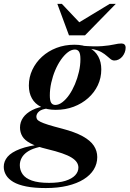

<svg xmlns="http://www.w3.org/2000/svg" viewBox="-94 -738 674 998"><path d="M501 -423.5Q490.5 -423.5 481.5 -430.2Q472.5 -437 461.5 -447Q450.5 -457 434.2 -466.5Q418 -476 393 -481.5Q368 -487 331 -484L329 -500.5Q397 -495 436.8 -498.2Q476.5 -501.5 499 -506.8Q521.5 -512 537 -512Q547.5 -512 553.2 -506.5Q559 -501 559 -490Q559 -477.5 554.5 -465.8Q550 -454 542 -444.2Q534 -434.5 523.2 -429Q512.5 -423.5 501 -423.5ZM193.5 -192.5Q211.5 -192.5 230.2 -206.8Q249 -221 265.8 -245.2Q282.5 -269.5 295.5 -300.2Q308.5 -331 316.2 -364.5Q324 -398 324 -430.5Q324 -458.5 316.8 -469.5Q309.5 -480.5 295.5 -480.5Q277 -480.5 258.5 -466.2Q240 -452 223 -427.8Q206 -403.5 193 -372.8Q180 -342 172.5 -308.2Q165 -274.5 165 -242Q165 -214.5 172.2 -203.5Q179.5 -192.5 193.5 -192.5ZM293 -505.5Q339.5 -505.5 370.2 -489.5Q401 -473.5 416.8 -444.5Q432.5 -415.5 432.5 -377.5Q432.5 -333 414.5 -295Q396.5 -257 364.2 -228.2Q332 -199.5 289 -183.2Q246 -167 195.5 -167Q149.5 -167 118.5 -182.8Q87.5 -198.5 71.8 -226.8Q56 -255 56 -293.5Q56 -336.5 74 -375Q92 -413.5 124.2 -443Q156.5 -472.5 199.5 -489Q242.5 -505.5 293 -505.5ZM144 239.5Q84.5 239.5 42.8 231.2Q1 223 -24.8 207.8Q-50.5 192.5 -62.5 172.2Q-74.5 152 -74.5 129Q-74.5 100.5 -54.8 77Q-35 53.5 10.5 36.2Q56 19 133 10.5H163L162.5 19.5Q122 22 93 30.8Q64 39.5 45.5 53Q27 66.5 18 83.8Q9 101 9 120.5Q9 146.5 23.5 167.5Q38 188.5 71.5 200.5Q105 212.5 161 212.5Q212.5 212.5 246.2 201.8Q280 191 296.8 173Q313.5 155 313.5 133Q313.5 118.5 305.2 105.8Q297 93 278.2 81.2Q259.5 69.5 228.5 58.8Q197.5 48 151.5 37Q95 23.5 64.2 7Q33.5 -9.5 21.8 -30Q10 -50.5 10 -75Q10 -103.5 26.2 -126.8Q42.5 -150 73.8 -166Q105 -182 149 -187L156.5 -174.5Q123 -171 109 -158.8Q95 -146.5 95 -131.5Q95 -124 99 -117.8Q103 -111.5 116.2 -104.8Q129.5 -98 156.5 -89.5Q183.5 -81 230 -69Q296.5 -51.5 336.2 -29.5Q376 -7.5 393.8 19.5Q411.5 46.5 411.5 78.5Q411.5 113.5 393.5 143Q375.5 172.5 341 194Q306.5 215.5 257 227.5Q207.5 239.5 144 239.5ZM508 -718 348 -554.5H264.5L204 -718H227.5L334 -605.5H290.5L476.5 -718Z"/></svg>

Font: Newsreader 60pt SemiBold
Style: Italic
Weight: 600
Italic angle: -17°
Designer: Hugues Gentile
Foundry: Production Type
Version: Version 1.003